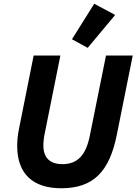

<svg xmlns="http://www.w3.org/2000/svg" viewBox="-20 -995 730 1027"><path d="M596 -915 484 -975 365 -785 449 -739ZM160 -698 81 -303C74 -269 72 -240 72 -214C72 -65 156 12 308 12C481 12 566 -79 605 -275L690 -698H547L460 -267C439 -164 394 -117 314 -117C247 -117 212 -151 212 -217C212 -236 215 -262 219 -280L303 -698Z"/></svg>

Font: Braiins Sans
Style: Bold Italic
Weight: 700
Italic angle: -11.31°
Designer: Mike Abbink, Paul van der Laan, Pieter van Rosmalen, Jiri Chlebus, Lubos Buracinsky
Foundry: Bold Monday, Sudetype
Version: Version 1.000;hotconv 1.0.109;makeotfexe 2.5.65596